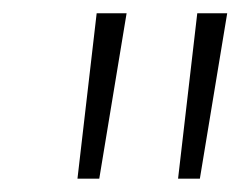

<svg xmlns="http://www.w3.org/2000/svg" viewBox="-20 -704 367 288"><path d="M96.2 -436 125 -684.1H169.9L128.9 -436ZM247.1 -436 275.9 -684.1H320.8L279.8 -436Z"/></svg>

Font: Fira Sans Compressed ExtraLight
Style: Italic
Weight: 250
Width: 3
Italic angle: -8°
Designer: Carrois Corporate & Edenspiekermann AG
Foundry: Carrois Corporate GbR & Edenspiekermann AG
Version: Version 4.203;PS 004.203;hotconv 1.0.88;makeotf.lib2.5.64775